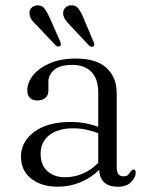

<svg xmlns="http://www.w3.org/2000/svg" viewBox="-20 -697 566 728"><path d="M59.5 -103.5Q59.5 -159.5 109.8 -197Q160 -234.5 248.5 -234.5Q278 -234.5 304.2 -229.5Q330.5 -224.5 352.5 -216.5V-346Q352.5 -397.5 326.8 -424.2Q301 -451 254 -451Q207.5 -451 185.5 -432Q163.5 -413 163.5 -387.5V-353.5Q163.5 -335.5 151.8 -325.8Q140 -316 120.5 -316Q103 -316 93.2 -326.2Q83.5 -336.5 83.5 -354Q83.5 -384 105.8 -411.8Q128 -439.5 169.2 -457.2Q210.5 -475 267.5 -475Q346 -475 384.2 -439.2Q422.5 -403.5 422.5 -343.5V-62.5Q422.5 -28.5 447 -28.5Q461 -28.5 466.2 -34.5Q471.5 -40.5 475.5 -46.5Q481 -54 486.5 -54Q494.5 -54 494.5 -42.5Q494.5 -24.5 477.2 -6.8Q460 11 427 11Q359.5 11 356 -53Q325 -22 284 -5.5Q243 11 199 11Q137.5 11 98.5 -19.5Q59.5 -50 59.5 -103.5ZM134 -114Q134 -71 160 -48Q186 -25 225.5 -25Q298.5 -25 352.5 -79.5V-192Q331 -200 307.8 -205.2Q284.5 -210.5 257.5 -210.5Q199.5 -210.5 166.8 -184.5Q134 -158.5 134 -114ZM297 -627.5 335 -538Q340.5 -526 334.5 -521.5Q327.5 -516.5 317.5 -524.5L249 -597.5Q237 -609.5 228.8 -620.8Q220.5 -632 219.5 -645Q218.5 -658 226.8 -667Q235 -676 249 -677Q267 -678 277.5 -664.2Q288 -650.5 297 -627.5ZM169 -628.5 208.5 -539Q213.5 -527 208 -522.5Q201 -517 191 -525L122.5 -597.5Q110 -609 101.5 -620Q93 -631 92 -644.5Q90 -657 98.2 -666.2Q106.5 -675.5 120.5 -676.5Q138.5 -678 148.8 -664.5Q159 -651 169 -628.5Z"/></svg>

Font: Fraunces 9pt Light
Style: Regular
Weight: 300
Version: Version 1.000;[0bf87f6ff]